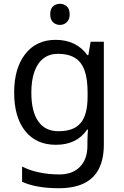

<svg xmlns="http://www.w3.org/2000/svg" viewBox="-20 -757 655 1017"><path d="M275 -546Q328 -546 370.5 -526Q413 -506 443 -465H448L460 -536H530V9Q530 85 504 136.5Q478 188 425 214Q372 240 290 240Q232 240 183.5 231.5Q135 223 97 206V125Q135 145 186 156Q237 167 295 167Q364 167 403.5 126.5Q443 86 443 16V-5Q443 -17 444 -39.5Q445 -62 446 -71H442Q414 -30 372.5 -10Q331 10 276 10Q172 10 113.5 -63Q55 -136 55 -267Q55 -395 113.5 -470.5Q172 -546 275 -546ZM287 -472Q242 -472 210.5 -448Q179 -424 162.5 -378Q146 -332 146 -266Q146 -167 182.5 -114.5Q219 -62 289 -62Q330 -62 359 -72.5Q388 -83 407 -105.5Q426 -128 435 -163Q444 -198 444 -246V-267Q444 -340 427.5 -385Q411 -430 376 -451Q341 -472 287 -472ZM298 -737Q318 -737 333.5 -723.5Q349 -710 349 -681Q349 -653 333.5 -639Q318 -625 298 -625Q276 -625 261 -639Q246 -653 246 -681Q246 -710 261 -723.5Q276 -737 298 -737Z"/></svg>

Font: lmalayalam15
Style: Book
Weight: 400
Designer: Jelle Bosma - Monotype Design Team
Foundry: Monotype Imaging Inc.
Version: Version 2.003